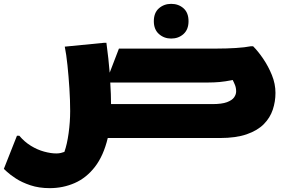

<svg xmlns="http://www.w3.org/2000/svg" viewBox="-60 -716 1499 996"><path d="M828 -516Q791 -516 764.5 -539.5Q738 -563 738 -606Q738 -650 764.5 -673Q791 -696 828 -696Q866 -696 892 -673Q918 -650 918 -606Q918 -563 892 -539.5Q866 -516 828 -516ZM40 -12Q67 20 100.5 40.5Q134 61 169 70.5Q204 80 232 80Q245 80 255.5 77.5Q266 75 274 72Q288 33 296 -25.5Q304 -84 304 -140Q304 -195 300 -257.5Q296 -320 290 -377.5Q284 -435 276 -474L480 -494H492Q498 -451 502 -412.5Q506 -374 509 -339L557 -464H1065Q1116 -464 1163.5 -467Q1211 -470 1241 -476H1253Q1279 -450 1305.5 -411Q1332 -372 1350.5 -326.5Q1369 -281 1369 -234Q1369 -189 1355 -147Q1341 -105 1308.5 -72Q1276 -39 1220 -19.5Q1164 0 1081 0H499Q477 92 432.5 149.5Q388 207 327.5 233.5Q267 260 198 260Q142 260 97.5 245Q53 230 22.5 210Q-8 190 -24 175Q-40 160 -40 160L28 -12ZM1021 -288H512Q514 -256 515 -228Q516 -200 516 -176H1041Q1091 -176 1117.5 -186Q1144 -196 1154.5 -211Q1165 -226 1165 -242Q1165 -260 1159 -275Q1153 -290 1147 -301Q1108 -293 1079 -290.5Q1050 -288 1021 -288Z"/></svg>

Font: Kufam Black
Style: Italic
Weight: 900
Italic angle: -11°
Designer: Artur Schmal
Foundry: Original Type
Version: Version 1.301; ttfautohint (v1.8.3)